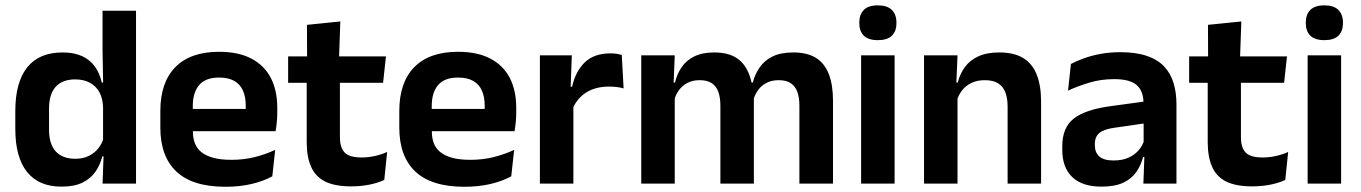

<svg xmlns="http://www.w3.org/2000/svg" viewBox="-20 -702 5204 734"><path d="M215 11.5Q128.5 11.5 83.5 -44.5Q38.5 -100.5 38.5 -209.5V-277Q38.5 -387.5 84 -444.5Q129.5 -501.5 219.5 -501.5Q263.5 -501.5 293.8 -487.5Q324 -473.5 342.8 -447.5Q361.5 -421.5 369 -386.5H406.5L374 -291.5Q373 -326 359.8 -349.8Q346.5 -373.5 323 -386Q299.5 -398.5 267.5 -398.5Q219 -398.5 193.2 -370.5Q167.5 -342.5 167.5 -287V-206Q167.5 -151 193.2 -123Q219 -95 268.5 -95Q296.5 -95 318.5 -105.5Q340.5 -116 355.2 -134.2Q370 -152.5 376.5 -175.5L407 -104H371Q363 -72 345 -45.8Q327 -19.5 295.5 -4Q264 11.5 215 11.5ZM372 0 376.5 -120 374 -148.5V-349L374.5 -369.5L372 -510V-661H500V0Z M842 12Q716 12 654.5 -46Q593 -104 593 -214V-278Q593 -387 650.5 -445.5Q708 -504 817.5 -504Q891.5 -504 941 -478Q990.5 -452 1015.2 -404.2Q1040 -356.5 1040 -290V-272.5Q1040 -254.5 1038.2 -235.8Q1036.5 -217 1033.5 -200.5H917.5Q919 -228 919.2 -252.8Q919.5 -277.5 919.5 -297.5Q919.5 -332 908.5 -356.2Q897.5 -380.5 875 -393Q852.5 -405.5 817.5 -405.5Q766 -405.5 741.5 -377Q717 -348.5 717 -296V-250.5L717.5 -236V-197.5Q717.5 -174.5 724.8 -155Q732 -135.5 749 -121.2Q766 -107 794.2 -99Q822.5 -91 865 -91Q911 -91 952.8 -101.2Q994.5 -111.5 1032 -129L1021 -28Q987.5 -9.5 942.2 1.2Q897 12 842 12ZM661 -200.5V-285.5H1007.5V-200.5Z M1322.5 10.5Q1260 10.5 1222.8 -8.2Q1185.5 -27 1169 -65Q1152.5 -103 1152.5 -158.5V-444.5H1279.5V-177.5Q1279.5 -137.5 1297.8 -118.8Q1316 -100 1362 -100Q1389 -100 1414 -105.8Q1439 -111.5 1460 -121L1449 -14Q1424 -2.5 1391.8 4Q1359.5 10.5 1322.5 10.5ZM1081.5 -385.5V-486.5H1455.5L1444.5 -385.5ZM1154 -477 1153.5 -607 1281 -620 1276 -477Z M1755.5 12Q1629.5 12 1568 -46Q1506.5 -104 1506.5 -214V-278Q1506.5 -387 1564 -445.5Q1621.5 -504 1731 -504Q1805 -504 1854.5 -478Q1904 -452 1928.8 -404.2Q1953.5 -356.5 1953.5 -290V-272.5Q1953.5 -254.5 1951.8 -235.8Q1950 -217 1947 -200.5H1831Q1832.5 -228 1832.8 -252.8Q1833 -277.5 1833 -297.5Q1833 -332 1822 -356.2Q1811 -380.5 1788.5 -393Q1766 -405.5 1731 -405.5Q1679.5 -405.5 1655 -377Q1630.5 -348.5 1630.5 -296V-250.5L1631 -236V-197.5Q1631 -174.5 1638.2 -155Q1645.5 -135.5 1662.5 -121.2Q1679.5 -107 1707.8 -99Q1736 -91 1778.5 -91Q1824.5 -91 1866.2 -101.2Q1908 -111.5 1945.5 -129L1934.5 -28Q1901 -9.5 1855.8 1.2Q1810.5 12 1755.5 12ZM1574.5 -200.5V-285.5H1921V-200.5Z M2168.5 -285 2136 -370.5H2167Q2180.5 -430 2216 -464Q2251.5 -498 2314.5 -498Q2327.5 -498 2338 -496.2Q2348.5 -494.5 2357 -492L2364 -364Q2353 -367.5 2338.5 -369.2Q2324 -371 2308 -371Q2257 -371 2221.2 -348.5Q2185.5 -326 2168.5 -285ZM2044 0V-490.5H2166L2160.5 -340L2172 -335.5V0Z M3036 0V-298Q3036 -328 3028.5 -349.8Q3021 -371.5 3003.8 -383.5Q2986.5 -395.5 2957 -395.5Q2930 -395.5 2910 -385Q2890 -374.5 2877.5 -356.8Q2865 -339 2859 -316.5L2845 -386.5H2858Q2866 -418 2884 -444.2Q2902 -470.5 2933.2 -486Q2964.5 -501.5 3012.5 -501.5Q3066 -501.5 3099.2 -480.8Q3132.5 -460 3148.5 -418.8Q3164.5 -377.5 3164.5 -316.5V0ZM2431.5 0V-490.5H2559.5L2554.5 -366L2559.5 -360.5V0ZM2734 0V-298Q2734 -328 2726.5 -349.8Q2719 -371.5 2701.8 -383.5Q2684.5 -395.5 2655 -395.5Q2627.5 -395.5 2607.8 -385Q2588 -374.5 2575.2 -356.8Q2562.5 -339 2556.5 -316.5L2536.5 -386.5H2560.5Q2568 -419 2585.8 -445Q2603.5 -471 2634 -486.2Q2664.5 -501.5 2710 -501.5Q2778.5 -501.5 2813.2 -466.5Q2848 -431.5 2857 -364.5Q2859 -354.5 2860.5 -341.2Q2862 -328 2862 -316.5V0Z M3272 0V-490.5H3400V0ZM3336 -548.5Q3299.5 -548.5 3282.2 -565.8Q3265 -583 3265 -613.5V-616Q3265 -646.5 3282.2 -664Q3299.5 -681.5 3336 -681.5Q3372 -681.5 3389.5 -664Q3407 -646.5 3407 -616V-613.5Q3407 -582.5 3389.5 -565.5Q3372 -548.5 3336 -548.5Z M3832 0V-294.5Q3832 -325.5 3823.8 -348Q3815.5 -370.5 3796.5 -383Q3777.5 -395.5 3744.5 -395.5Q3715.5 -395.5 3693.8 -385Q3672 -374.5 3658.2 -356.8Q3644.5 -339 3637.5 -316.5L3617.5 -386.5H3641.5Q3649.5 -419 3668.2 -445Q3687 -471 3719.2 -486.2Q3751.5 -501.5 3800 -501.5Q3856.5 -501.5 3891.5 -480.2Q3926.5 -459 3943.2 -417Q3960 -375 3960 -313V0ZM3512.5 0V-490.5H3640.5L3635.5 -371L3640.5 -360.5V0Z M4351 0 4355.5 -120 4352 -131V-284.5L4351.5 -306.5Q4351.5 -354.5 4325.2 -377Q4299 -399.5 4239.5 -399.5Q4189 -399.5 4144.8 -386.2Q4100.5 -373 4063 -355.5L4074 -457.5Q4096 -469 4124.2 -479.2Q4152.5 -489.5 4187.5 -496Q4222.5 -502.5 4263 -502.5Q4323 -502.5 4364.5 -488.2Q4406 -474 4430.8 -447.5Q4455.5 -421 4466.5 -384.2Q4477.5 -347.5 4477.5 -303V0ZM4190.5 11.5Q4117.5 11.5 4079.2 -25Q4041 -61.5 4041 -129V-143Q4041 -214.5 4085 -248.8Q4129 -283 4224.5 -296L4363.5 -315L4371 -232.5L4243 -214Q4201 -208.5 4183.2 -194Q4165.5 -179.5 4165.5 -151.5V-146.5Q4165.5 -119 4182.8 -103.8Q4200 -88.5 4237 -88.5Q4270 -88.5 4293.5 -99Q4317 -109.5 4332.2 -126.8Q4347.5 -144 4354 -165.5L4372 -102H4350Q4342 -70.5 4324.2 -44.8Q4306.5 -19 4274.5 -3.8Q4242.5 11.5 4190.5 11.5Z M4767 10.5Q4704.5 10.5 4667.2 -8.2Q4630 -27 4613.5 -65Q4597 -103 4597 -158.5V-444.5H4724V-177.5Q4724 -137.5 4742.2 -118.8Q4760.5 -100 4806.5 -100Q4833.5 -100 4858.5 -105.8Q4883.5 -111.5 4904.5 -121L4893.5 -14Q4868.5 -2.5 4836.2 4Q4804 10.5 4767 10.5ZM4526 -385.5V-486.5H4900L4889 -385.5ZM4598.5 -477 4598 -607 4725.5 -620 4720.5 -477Z M4979 0V-490.5H5107V0ZM5043 -548.5Q5006.5 -548.5 4989.2 -565.8Q4972 -583 4972 -613.5V-616Q4972 -646.5 4989.2 -664Q5006.5 -681.5 5043 -681.5Q5079 -681.5 5096.5 -664Q5114 -646.5 5114 -616V-613.5Q5114 -582.5 5096.5 -565.5Q5079 -548.5 5043 -548.5Z"/></svg>

Font: Anek Gujarati Medium SemiBold
Style: Regular
Weight: 600
Version: Version 1.003